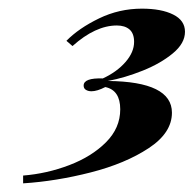

<svg xmlns="http://www.w3.org/2000/svg" viewBox="-20 -774 450 446"><path d="M409.7 -700.2Q409.7 -673.3 381.3 -649.9Q353 -626.5 311.5 -609.9Q270 -593.3 230.5 -585.9Q379.4 -584.5 379.4 -512.2Q379.4 -465.3 325.2 -429.7Q271 -394 190.7 -373.5Q110.4 -353 33.7 -348.1V-366.2Q88.9 -370.6 140.9 -390.4Q192.9 -410.2 226.1 -443.4Q259.3 -476.6 259.3 -520Q259.3 -564.5 224.6 -571.8Q205.6 -562 192.4 -562Q185.1 -562 179.7 -565.2Q174.3 -568.4 174.3 -575.2Q174.3 -593.3 218.8 -591.8Q251.5 -606.9 271.5 -629.9Q291.5 -652.8 291.5 -676.8Q291.5 -696.3 280.8 -705.6Q270 -714.8 251.5 -714.8Q201.7 -714.8 148.4 -667L134.3 -679.2Q163.1 -708.5 210 -731.2Q256.8 -753.9 309.6 -753.9Q355 -753.9 382.3 -740.2Q409.7 -726.6 409.7 -700.2Z"/></svg>

Font: TypoPRO Playfair Display SC
Style: Italic
Weight: 900
Italic angle: -14°
Designer: Claus Eggers Sørensen
Foundry: Claus Eggers Sørensen
Version: Version 1.004;PS 001.004;hotconv 1.0.70;makeotf.lib2.5.58329